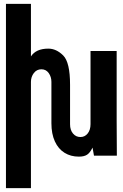

<svg xmlns="http://www.w3.org/2000/svg" viewBox="-20 -810 640 999"><path d="M195.5 -449.5Q171 -449.5 156 -429.8Q141 -410 141 -384V169H11V-790H141V-516.5Q167.5 -557 231.5 -557Q273 -557 308.8 -521.5Q344.5 -486 344.5 -369V-163.5Q344.5 -133.5 359.8 -115.2Q375 -97 398.5 -97Q421.5 -97 436.2 -115.5Q451 -134 451 -164V-544.5H587V-182L588 0H469L461.5 -42Q448.5 -15 433 -5Q417.5 5 390.5 5Q348 5 315.8 -15Q283.5 -35 265.5 -74.2Q247.5 -113.5 247.5 -168.5V-384Q247.5 -410 233.5 -429.8Q219.5 -449.5 195.5 -449.5Z"/></svg>

Font: JuliaMono
Style: Bold
Weight: 700
Monospace: yes
Designer: cormullion
Foundry: corm
Version: Version 0.055; ttfautohint (v1.8.4)